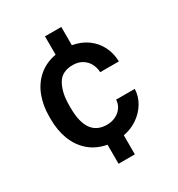

<svg xmlns="http://www.w3.org/2000/svg" viewBox="-180 -760 922 996"><g transform="rotate(-30 280.5 -262.5)"><path d="M505.4 -174.8Q503.9 -131.3 481.4 -93.5Q459 -55.7 421.1 -29.5Q383.3 -3.4 335.9 5.4V119.6H238.3V5.4Q176.3 -5.9 133.8 -42.7Q91.3 -79.6 70.3 -134.5Q49.3 -189.5 49.3 -255.4V-272.9Q49.3 -338.4 70.3 -393.6Q91.3 -448.7 133.8 -485.6Q176.3 -522.5 238.3 -533.7V-643.6H335.9V-534.2Q386.2 -525.4 423.8 -498.8Q461.4 -472.2 482.7 -431.2Q503.9 -390.1 505.4 -339.4H393.6Q392.1 -368.2 379.4 -391.6Q366.7 -415 343 -429Q319.3 -442.9 288.1 -442.9Q222.2 -442.9 195.1 -394.8Q168 -346.7 168 -272.9V-255.4Q168 -85.4 288.6 -85.4Q317.4 -85.4 340.8 -96.9Q364.3 -108.4 378.4 -128.7Q392.6 -148.9 393.6 -174.8Z"/></g></svg>

Font: Mardoto Medium
Style: Regular
Weight: 500
Designer: Christian Robertson, Vahan Hovhannisyan
Foundry: Google
Version: Version 1.000